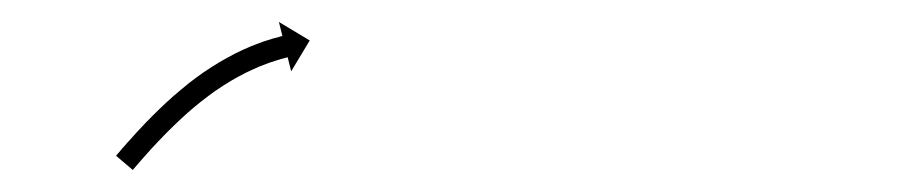

<svg xmlns="http://www.w3.org/2000/svg" viewBox="-20 -590 839 175"><path d="M87.1 -449.6C86.6 -449.1 86.2 -448.5 85.8 -448L101 -435.1C101.4 -435.6 101.9 -436.1 102.3 -436.6L102.3 -436.6L102.3 -436.6C103.5 -438 104.7 -439.4 106 -440.9L105.9 -440.8L105.9 -440.8C107.9 -443 109.8 -445.2 111.7 -447.4L111.7 -447.4L111.7 -447.4C114.2 -450.2 116.8 -453.1 119.3 -455.9C119.3 -455.9 119.3 -455.8 119.3 -455.8C119.3 -455.8 119.3 -455.8 119.3 -455.8C122.3 -459.1 125.4 -462.4 128.6 -465.6C128.6 -465.6 128.5 -465.6 128.5 -465.6C128.5 -465.6 128.5 -465.6 128.5 -465.6C132 -469.2 135.6 -472.7 139.2 -476.2C139.2 -476.2 139.1 -476.2 139.1 -476.2C139.1 -476.2 139.1 -476.1 139.1 -476.1C143 -479.9 146.9 -483.5 150.9 -487.1C150.9 -487.1 150.9 -487.1 150.9 -487.1C150.9 -487 150.8 -487 150.8 -487C155 -490.7 159.3 -494.3 163.7 -497.8C163.7 -497.8 163.6 -497.7 163.6 -497.7C163.5 -497.7 163.5 -497.6 163.5 -497.6C167.9 -501.1 172.4 -504.4 177 -507.7C177 -507.7 176.9 -507.6 176.9 -507.6C176.8 -507.6 176.8 -507.5 176.8 -507.5C181.3 -510.6 185.8 -513.5 190.5 -516.3C190.5 -516.3 190.4 -516.3 190.4 -516.3C190.3 -516.3 190.3 -516.2 190.3 -516.2C194.7 -518.8 199.1 -521.2 203.7 -523.5C203.7 -523.5 203.6 -523.5 203.6 -523.5C203.5 -523.5 203.4 -523.4 203.4 -523.4C207.6 -525.4 211.7 -527.3 215.9 -529.1C215.9 -529.1 215.9 -529.1 215.8 -529.1C215.7 -529.1 215.7 -529.1 215.7 -529.1C219.3 -530.5 222.9 -531.9 226.5 -533.2C226.5 -533.2 226.5 -533.1 226.4 -533.1C226.4 -533.1 226.4 -533.1 226.4 -533.1C229.2 -534 232 -535 234.9 -535.8C234.9 -535.8 234.8 -535.8 234.8 -535.8C234.8 -535.8 234.7 -535.8 234.7 -535.8C236.6 -536.3 238.4 -536.8 240.3 -537.3C240.3 -537.3 240.3 -537.3 240.3 -537.3C240.2 -537.3 240.2 -537.3 240.2 -537.3C240.9 -537.4 241.6 -537.6 242.2 -537.8L245.4 -525L262.3 -553.1L234.2 -570L237.4 -557.2C236.7 -557 236 -556.8 235.3 -556.7C235.3 -556.7 235.3 -556.7 235.3 -556.6C235.3 -556.6 235.3 -556.6 235.3 -556.6C233.3 -556.1 231.3 -555.6 229.3 -555C229.3 -555 229.3 -555 229.2 -555C229.2 -555 229.2 -555 229.2 -555C226.1 -554.1 223.1 -553.1 220 -552.1C220 -552.1 220 -552.1 219.9 -552C219.9 -552 219.8 -552 219.8 -552C215.9 -550.6 212.1 -549.2 208.2 -547.6C208.2 -547.6 208.2 -547.6 208.1 -547.6C208.1 -547.5 208 -547.5 208 -547.5C203.5 -545.6 199.1 -543.6 194.7 -541.4C194.7 -541.4 194.7 -541.4 194.6 -541.4C194.6 -541.4 194.5 -541.3 194.5 -541.3C189.7 -538.8 184.9 -536.2 180.3 -533.5C180.3 -533.5 180.2 -533.5 180.2 -533.5C180.1 -533.4 180.1 -533.4 180.1 -533.4C175.2 -530.4 170.3 -527.3 165.6 -524.1C165.6 -524.1 165.5 -524.1 165.5 -524C165.4 -524 165.4 -524 165.4 -524C160.6 -520.6 155.9 -517.1 151.2 -513.5C151.2 -513.5 151.2 -513.4 151.2 -513.4C151.1 -513.4 151.1 -513.3 151.1 -513.3C146.6 -509.7 142.1 -505.9 137.7 -502.1C137.7 -502.1 137.7 -502.1 137.6 -502.1C137.6 -502 137.6 -502 137.6 -502C133.4 -498.3 129.3 -494.5 125.3 -490.6C125.3 -490.6 125.3 -490.6 125.2 -490.6C125.2 -490.6 125.2 -490.5 125.2 -490.5C121.5 -486.9 117.8 -483.3 114.2 -479.5C114.2 -479.5 114.2 -479.5 114.1 -479.5C114.1 -479.5 114.1 -479.5 114.1 -479.5C110.9 -476.1 107.8 -472.8 104.6 -469.4C104.6 -469.4 104.6 -469.4 104.6 -469.4C104.6 -469.4 104.6 -469.4 104.6 -469.4C101.9 -466.5 99.3 -463.6 96.8 -460.7L96.7 -460.7L96.7 -460.7C94.8 -458.4 92.8 -456.2 90.8 -454L90.8 -453.9L90.8 -453.9C89.6 -452.5 88.3 -451 87.1 -449.6L87.1 -449.6Z"/></svg>

Font: FRB American Cursive Just Arrows Medium
Style: Italic
Weight: 500
Italic angle: -25°
Version: Version 2.0;Modular Font Editor K font №1